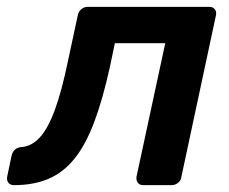

<svg xmlns="http://www.w3.org/2000/svg" viewBox="-44 -540 669 560"><path d="M-3 0Q-14 0 -19.5 -7Q-25 -14 -23 -25L-10 -87Q-4 -109 18 -111Q48 -113 72 -139Q96 -165 116 -219.5Q136 -274 154 -361L183 -496Q185 -506 193 -513Q201 -520 212 -520H567Q577 -520 582.5 -513Q588 -506 586 -496L485 -24Q484 -14 475.5 -7Q467 0 457 0H374Q363 0 358 -7Q353 -14 354 -24L438 -414H291L277 -347Q256 -251 231 -184.5Q206 -118 173.5 -77.5Q141 -37 97.5 -18.5Q54 0 -3 0Z"/></svg>

Font: Rubik Light Medium
Style: Italic
Weight: 500
Italic angle: -12°
Version: Version 2.104